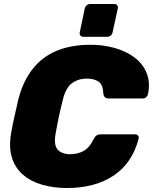

<svg xmlns="http://www.w3.org/2000/svg" viewBox="-20 -935 768 965"><path d="M317 10Q249 10 192 -6.5Q135 -23 96 -56.5Q57 -90 40.5 -141Q24 -192 35 -261Q42 -302 52.5 -349Q63 -396 73 -439Q97 -529 145 -589.5Q193 -650 265.5 -680Q338 -710 435 -710Q497 -710 554 -694.5Q611 -679 653.5 -648Q696 -617 716 -570.5Q736 -524 724 -462Q722 -453 714.5 -446.5Q707 -440 698 -440H528Q514 -440 507.5 -446Q501 -452 499 -467Q498 -509 475.5 -524.5Q453 -540 417 -540Q373 -540 341.5 -516.5Q310 -493 296 -434Q275 -352 260 -266Q249 -207 269.5 -183.5Q290 -160 334 -160Q370 -160 399.5 -176Q429 -192 449 -233Q457 -249 465.5 -254.5Q474 -260 489 -260H659Q668 -260 673.5 -254Q679 -248 677 -239Q661 -177 629.5 -130.5Q598 -84 551 -52.5Q504 -21 445 -5.5Q386 10 317 10ZM399 -750Q389 -750 384 -756Q379 -762 381 -773L406 -892Q408 -902 416 -908.5Q424 -915 434 -915H554Q564 -915 569 -908.5Q574 -902 572 -892L546 -773Q544 -762 536 -756Q528 -750 518 -750Z"/></svg>

Font: Rubik ExtraBold
Style: Italic
Weight: 800
Italic angle: -12°
Designer: Hubert and Fischer
Foundry: Hubert and Fischer
Version: Version 2.300;gftools[0.9.30]